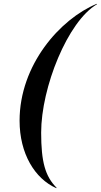

<svg xmlns="http://www.w3.org/2000/svg" viewBox="-20 -820 530 1010"><path d="M277.5 167.5C218 107.5 196.5 32 196.5 -122.5C196.5 -359.5 336 -707.5 490 -797.5L489 -800C295.5 -720 83 -478 83 -185C83 -12 163 120 276.5 170Z"/></svg>

Font: Bodoni* 72pt Medium
Style: Italic
Weight: 500
Italic angle: -13°
Version: Version 2.3